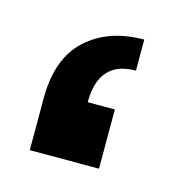

<svg xmlns="http://www.w3.org/2000/svg" viewBox="-52 -287 321 335"><g transform="rotate(15 109.0 -119.0)"><path d="M153 -107V0H28V-94Q28 -166 67.5 -202Q107 -238 171 -238V-182Q104 -182 104 -107Z"/></g></svg>

Font: LT Superior Semi-bold
Style: Regular
Weight: 600
Designer: Daniel Lyons
Foundry: LyonsType
Version: Version 1.0